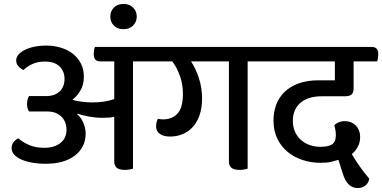

<svg xmlns="http://www.w3.org/2000/svg" viewBox="-20 -850 1937 973"><path d="M654 -539V5Q646 7 636 9Q626 11 614 11Q585 11 572 0.5Q559 -10 559 -33V-258Q547 -255 532 -254Q517 -253 497 -253Q465 -253 429.5 -259.5Q394 -266 373 -274L371 -271Q390 -256 402 -228.5Q414 -201 414 -173Q414 -104 360 -62Q306 -20 210 -20Q177 -20 146.5 -25Q116 -30 92 -40Q68 -50 53.5 -64.5Q39 -79 39 -99Q39 -119 50 -131.5Q61 -144 73 -149Q97 -128 129 -114.5Q161 -101 205 -101Q256 -101 286.5 -125.5Q317 -150 317 -192Q317 -234 290.5 -259.5Q264 -285 220 -285H127Q122 -293 119.5 -301.5Q117 -310 117 -323Q117 -347 127 -363H213Q257 -363 282 -386.5Q307 -410 307 -451Q307 -488 282 -513Q257 -538 208 -538Q170 -538 143 -525Q116 -512 99 -495Q83 -503 72.5 -515Q62 -527 62 -544Q62 -559 73 -572.5Q84 -586 104.5 -596.5Q125 -607 153 -613Q181 -619 215 -619Q255 -619 290 -608Q325 -597 350.5 -576.5Q376 -556 390.5 -527Q405 -498 405 -461Q405 -420 387.5 -391Q370 -362 347 -345Q354 -342 365.5 -339.5Q377 -337 391 -335Q405 -333 420 -332Q435 -331 447 -331Q478 -331 506 -335Q534 -339 559 -348V-539H487Q455 -539 455 -577Q455 -585 456.5 -594.5Q458 -604 461 -612H732Q765 -612 765 -575Q765 -567 763 -557Q761 -547 759 -539Z M539 -766Q539 -793 557 -811.5Q575 -830 606 -830Q636 -830 654.5 -811.5Q673 -793 673 -766Q673 -739 654.5 -720.5Q636 -702 606 -702Q575 -702 557 -720.5Q539 -739 539 -766Z M1235 -539V5Q1227 7 1217 9Q1207 11 1195 11Q1166 11 1153 0.5Q1140 -10 1140 -33V-539H948Q972 -503 988 -454Q1004 -405 1004 -351Q1004 -302 991 -265.5Q978 -229 955.5 -205Q933 -181 903.5 -169.5Q874 -158 842 -158Q809 -158 790 -171.5Q771 -185 771 -210Q771 -230 780 -248Q795 -245 806 -245Q853 -245 880 -275Q907 -305 907 -375Q907 -423 891.5 -466Q876 -509 853 -539H736Q704 -539 704 -577Q704 -585 705.5 -594.5Q707 -604 710 -612H1313Q1345 -612 1345 -575Q1345 -567 1343.5 -557Q1342 -547 1339 -539Z M1772 -539V-403Q1772 -380 1761.5 -371Q1751 -362 1726 -362H1608Q1577 -362 1551 -354.5Q1525 -347 1505.5 -331.5Q1486 -316 1475 -292.5Q1464 -269 1464 -237Q1464 -207 1475 -182.5Q1486 -158 1505 -141Q1524 -124 1549.5 -115Q1575 -106 1603 -106Q1645 -106 1663.5 -119Q1682 -132 1682 -164Q1682 -190 1674 -216Q1682 -224 1696 -230Q1710 -236 1728 -236Q1742 -236 1755.5 -231.5Q1769 -227 1780 -217Q1791 -207 1798 -191.5Q1805 -176 1805 -155Q1805 -127 1792.5 -105Q1780 -83 1763 -69Q1783 -34 1807 -1Q1831 32 1851 55Q1849 76 1832.5 89.5Q1816 103 1793 103Q1739 103 1717 29L1695 -40Q1680 -35 1659.5 -30Q1639 -25 1604 -25Q1557 -25 1514 -39Q1471 -53 1438 -80Q1405 -107 1385.5 -147Q1366 -187 1366 -240Q1366 -283 1380 -320Q1394 -357 1422.5 -384.5Q1451 -412 1494 -427.5Q1537 -443 1594 -443H1677V-539H1316Q1284 -539 1284 -577Q1284 -585 1285.5 -594.5Q1287 -604 1290 -612H1865Q1897 -612 1897 -575Q1897 -567 1895.5 -557Q1894 -547 1891 -539Z"/></svg>

Font: Baloo 2 Medium
Style: Regular
Weight: 500
Designer: Sarang Kulkarni and Ek Type
Foundry: Ek Type
Version: Version 1.640;hotconv 1.0.111;makeotfexe 2.5.65597; ttfautoh